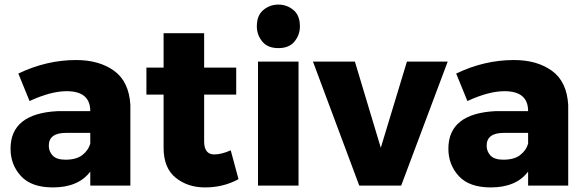

<svg xmlns="http://www.w3.org/2000/svg" viewBox="-20 -810 2552 838"><path d="M211 8Q117 8 71.5 -41.5Q26 -91 26 -161Q26 -315 233 -325H374Q374 -412 271 -412Q202 -412 109 -369L60 -489Q183 -548 312 -548Q413 -548 478 -501Q543 -454 549 -352V0H374V-61Q322 8 211 8ZM266 -113Q313 -113 339.2 -133.2Q365.5 -153.5 374 -183V-230H268Q193 -230 193 -174Q193 -149 210 -131Q227 -113 266 -113Z M875 8Q799 8 746.5 -34.5Q694 -77 694 -165V-397H619V-515H694V-665H871V-515H1011V-397H871V-193Q871 -136 915 -136Q947 -136 987 -154L1021 -28Q955 8 875 8Z M1195 -600Q1148 -600 1124.5 -629Q1101 -658 1101 -695Q1101 -743 1129.5 -766.5Q1158 -790 1195 -790Q1232 -790 1260.5 -766.5Q1289 -743 1289 -695Q1289 -658 1265.5 -629Q1242 -600 1195 -600ZM1283 0H1106V-541H1283Z M1731 0H1548L1346 -541H1529L1642 -165L1756 -541H1934Z M2122 8Q2028 8 1982.5 -41.5Q1937 -91 1937 -161Q1937 -315 2144 -325H2285Q2285 -412 2182 -412Q2113 -412 2020 -369L1971 -489Q2094 -548 2223 -548Q2324 -548 2389 -501Q2454 -454 2460 -352V0H2285V-61Q2233 8 2122 8ZM2177 -113Q2224 -113 2250.2 -133.2Q2276.5 -153.5 2285 -183V-230H2179Q2104 -230 2104 -174Q2104 -149 2121 -131Q2138 -113 2177 -113Z"/></svg>

Font: Argentum Novus
Style: Bold
Weight: 700
Designer: Julieta Ulanovsky (font) & Cristiano Sobral (main changes)
Foundry: Julieta Ulanovsky (font) & Cristiano Sobral (main changes)
Version: Version 3.00;November 27, 2020;FontCreator 13.0.0.2655 64-bi